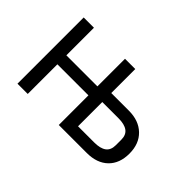

<svg xmlns="http://www.w3.org/2000/svg" viewBox="-79 -787 1058 1058"><g transform="rotate(45 450.0 -258.0)"><path d="M176 -516V-301H418V-516H498V-329H635Q713 -329 759 -284.5Q805 -240 805 -164Q805 -87 760 -43.5Q715 0 636 0H418V-231H176V0H96V-516ZM719 -144V-186Q719 -224 695 -241.5Q671 -259 624 -259H498V-70H624Q671 -70 695 -87.5Q719 -105 719 -144Z"/></g></svg>

Font: iA Writer Duo V
Style: Regular
Weight: 400
Designer: Mike Abbink, Paul van der Laan, Pieter van Rosmalen, Oliver Reichenstein
Foundry: Information Architects Inc.
Version: Version 2.000